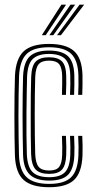

<svg xmlns="http://www.w3.org/2000/svg" viewBox="-20 -796 410 824"><path d="M191 7.5Q117.2 7.5 82.2 -23Q47.2 -53.5 44 -127.8Q43 -160.2 42.4 -204.4Q41.8 -248.5 41.8 -296.8Q41.8 -345 42.4 -390.4Q43 -435.8 44.2 -470.5Q47.8 -544.2 81.8 -575.9Q115.8 -607.5 190 -607.5Q263.2 -607.5 297.5 -577.1Q331.8 -546.8 334 -473.8Q334.2 -456 334.1 -432.9Q334 -409.8 333 -388.8H315.5Q316.5 -408.5 316.8 -431.1Q317 -453.8 316.5 -473Q314.5 -537.5 285.2 -565.4Q256 -593.2 190 -593.2Q123.8 -593.2 94.2 -564.4Q64.8 -535.5 61.8 -469.5Q60.5 -433.8 59.9 -388.8Q59.2 -343.8 59.2 -296.1Q59.2 -248.5 59.9 -205.1Q60.5 -161.8 61.5 -129.2Q64 -64 94.5 -35.4Q125 -6.8 191 -6.8Q256 -6.8 284.9 -34.9Q313.8 -63 316.5 -128.5Q317.2 -147 317.1 -166.2Q317 -185.5 315.5 -212.8H333Q334.2 -190.2 334.5 -170.6Q334.8 -151 334 -128Q331 -55.5 298.1 -24Q265.2 7.5 191 7.5ZM191 -21Q133.8 -21 107.4 -47.1Q81 -73.2 79 -130Q78 -164 77.4 -208.6Q76.8 -253.2 76.8 -301Q76.8 -348.8 77.4 -392.6Q78 -436.5 79 -468.5Q81.8 -530.2 108.4 -554.6Q135 -579 190 -579Q246 -579 271.8 -554.9Q297.5 -530.8 299 -472.5Q299.5 -455.5 299.2 -433.9Q299 -412.2 298 -388.8H280.5Q281.8 -413.2 281.9 -434.9Q282 -456.5 281.5 -472Q280.2 -524.2 258.1 -544.4Q236 -564.5 190 -564.5Q144.5 -564.5 121.6 -543.9Q98.8 -523.2 96.2 -467.2Q95.5 -442.8 94.8 -401.9Q94 -361 93.6 -313.1Q93.2 -265.2 93.6 -218.2Q94 -171.2 95.2 -133.8Q97.8 -78.5 120.4 -57Q143 -35.5 191 -35.5Q236.8 -35.5 258 -56.1Q279.2 -76.8 281.5 -129.2Q282.2 -146.5 282.1 -165.4Q282 -184.2 280.5 -212.8H298Q299.5 -182.8 299.6 -164.8Q299.8 -146.8 299 -129Q296.5 -70.5 272 -45.8Q247.5 -21 191 -21ZM191 -49.8Q151.5 -49.8 133.4 -68.2Q115.2 -86.8 113.5 -134.2Q112.5 -167 112.1 -209.9Q111.8 -252.8 111.8 -299.1Q111.8 -345.5 112.2 -389Q112.8 -432.5 113.8 -466.2Q115.8 -514.8 134.1 -532.5Q152.5 -550.2 190 -550.2Q229 -550.2 246.1 -532.4Q263.2 -514.5 264.2 -470.5Q264.5 -455.5 264.4 -435.4Q264.2 -415.2 263 -388.8H245.8Q246.8 -414.8 246.9 -435.1Q247 -455.5 246.8 -470Q246 -505.8 233.6 -520.8Q221.2 -535.8 190 -535.8Q159.5 -535.8 146.1 -520.5Q132.8 -505.2 131.2 -465.5Q130.2 -434.8 129.6 -393.1Q129 -351.5 129 -305.6Q129 -259.8 129.5 -215.2Q130 -170.8 131.2 -134.2Q132.8 -95.8 146 -80Q159.2 -64.2 191 -64.2Q221.8 -64.2 233.8 -79.6Q245.8 -95 246.8 -131.5Q247.2 -149.2 247.2 -166.2Q247.2 -183.2 245.8 -212.8H263Q264.5 -185.5 264.6 -165.9Q264.8 -146.2 264.2 -131.2Q262.5 -86.5 246 -68.1Q229.5 -49.8 191 -49.8ZM159.5 -645 243.5 -776H263.5L176.2 -645ZM224.8 -645 321.5 -776H341.2L241.5 -645ZM192 -645 282.5 -776H302.5L208.8 -645Z"/></svg>

Font: Big Shoulders Inline Display Thin SemiBold
Style: Regular
Weight: 600
Version: Version 2.002